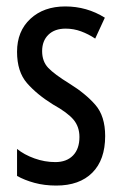

<svg xmlns="http://www.w3.org/2000/svg" viewBox="-20 -567 379 597"><path d="M307 -144Q307 -70 267 -30Q227 10 155 10Q118 10 87 1.5Q56 -7 33 -20V-104Q55 -86 87 -74.5Q119 -63 152 -63Q187 -63 207 -83.5Q227 -104 227 -141Q227 -173 208.5 -195Q190 -217 145 -242Q95 -273 64 -308.5Q33 -344 33 -406Q33 -470 74.5 -508.5Q116 -547 183 -547Q250 -547 306 -512L276 -447Q255 -461 232 -469.5Q209 -478 184 -478Q150 -478 130.5 -459Q111 -440 111 -408Q111 -376 130 -356Q149 -336 196 -307Q246 -276 276.5 -241Q307 -206 307 -144Z"/></svg>

Font: Noto Sans Bengali UI ExtraCondensed
Style: Regular
Weight: 400
Width: 2
Designer: Jelle Bosma - Monotype Design Team
Foundry: Monotype Imaging Inc.
Version: Version 2.003; ttfautohint (v1.8.4.7-5d5b)